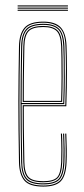

<svg xmlns="http://www.w3.org/2000/svg" viewBox="-20 -685 310 710"><path d="M140.2 5Q88.8 5 70 -17.4Q51.2 -39.8 50.2 -85Q49 -151 48.4 -205.6Q47.8 -260.2 47.9 -309.5Q48 -358.8 48.6 -408.4Q49.2 -458 50.2 -514Q51.2 -559.5 70.5 -582.2Q89.8 -605 140.2 -605Q184.2 -605 204.2 -584Q224.2 -563 226 -515.8Q226.8 -498.5 227.1 -475.2Q227.5 -452 227.6 -423.6Q227.8 -395.2 227.1 -362.1Q226.5 -329 225.2 -292H68Q68 -249.2 68.2 -216.1Q68.5 -183 69.1 -152Q69.8 -121 70.2 -85.2Q71 -45.8 85.4 -30.4Q99.8 -15 140.2 -15Q177 -15 190.8 -28.9Q204.5 -42.8 206.2 -85.8Q207 -103.2 206.9 -131Q206.8 -158.8 205.2 -191H209.2Q210.8 -160 210.9 -131.6Q211 -103.2 210.2 -85.8Q208.5 -40.8 193.2 -25.9Q178 -11 140.2 -11Q98 -11 82.5 -27.4Q67 -43.8 66.2 -85.2Q65.8 -117.8 65.1 -149.5Q64.5 -181.2 64.2 -216.9Q64 -252.5 64 -296H221.5Q222.8 -336 223.2 -369.4Q223.8 -402.8 223.8 -429.9Q223.8 -457 223.2 -478.4Q222.8 -499.8 222 -515.8Q220.2 -565.5 199.2 -583.2Q178.2 -601 140.2 -601Q91.5 -601 73.4 -579.5Q55.2 -558 54.2 -514Q53.2 -458.8 52.6 -407.4Q52 -356 52 -304.9Q52 -253.8 52.5 -199.8Q53 -145.8 54.2 -85Q55.2 -40 73.5 -19.5Q91.8 1 140.2 1Q183 1 201.5 -17.1Q220 -35.2 222.2 -85.2Q222.8 -96.5 222.9 -113.2Q223 -130 222.6 -150.1Q222.2 -170.2 221.2 -191H225.2Q226.5 -162.2 226.9 -133.9Q227.2 -105.5 226.2 -85Q224 -34.8 205 -14.9Q186 5 140.2 5ZM140.2 -3Q93.2 -3 76.2 -22.2Q59.2 -41.5 58.2 -85Q57.2 -144.8 56.6 -198.5Q56 -252.2 56 -303.4Q56 -354.5 56.6 -406.4Q57.2 -458.2 58.2 -514Q59.2 -557.8 76.8 -577.4Q94.2 -597 140.2 -597Q181.2 -597 198.9 -578.1Q216.5 -559.2 218.2 -512.8Q218.8 -499.8 219.2 -469.6Q219.8 -439.5 219.6 -396.1Q219.5 -352.8 217.5 -300H60Q60 -233.5 60.6 -184Q61.2 -134.5 62.2 -85.2Q63 -41.5 80.1 -24.2Q97.2 -7 140.2 -7Q180.5 -7 196.4 -23.2Q212.2 -39.5 214.2 -85.5Q215 -102.8 214.9 -130.9Q214.8 -159 213.2 -191H217.2Q218.5 -165.8 218.9 -136.2Q219.2 -106.8 218.2 -85.5Q216.2 -37.2 199.1 -20.1Q182 -3 140.2 -3ZM60 -304H213.8Q215.5 -350.5 215.8 -392.8Q216 -435 215.5 -466.6Q215 -498.2 214.2 -512.8Q212.5 -558.2 195.8 -575.6Q179 -593 140.2 -593Q96.5 -593 79.8 -574.6Q63 -556.2 62.2 -513.8Q61.2 -465.5 60.6 -417.1Q60 -368.8 60 -304ZM64 -308Q64 -350.5 64.2 -383.1Q64.5 -415.8 65.1 -446.4Q65.8 -477 66.2 -513.8Q67 -555 82.9 -572Q98.8 -589 140.2 -589Q175.2 -589 191.9 -573.5Q208.5 -558 210.2 -513Q210.8 -500 211.2 -470.9Q211.8 -441.8 211.6 -400.1Q211.5 -358.5 209.8 -308ZM68 -312H206Q207.5 -357.8 207.6 -398.5Q207.8 -439.2 207.2 -469.2Q206.8 -499.2 206.2 -513Q204.5 -555.5 189.4 -570.2Q174.2 -585 140.2 -585Q100 -585 85.5 -568.9Q71 -552.8 70.2 -513.8Q69.8 -478.5 69.1 -448.2Q68.5 -418 68.2 -385.9Q68 -353.8 68 -312ZM45.2 -661V-665H231.2V-661ZM45.2 -645V-649H231.2V-645ZM45.2 -653V-657H231.2V-653Z"/></svg>

Font: Big Shoulders Inline Thin
Style: Regular
Weight: 100
Designer: Patric King
Foundry: XO Type Co
Version: Version 2.002